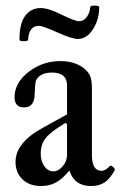

<svg xmlns="http://www.w3.org/2000/svg" viewBox="-20 -638 421 670"><path d="M251 -502Q231.9 -502 180.2 -524.9Q128.9 -547.9 116.2 -547.9Q81.1 -547.9 78.1 -500Q78.1 -494.1 63 -494.1Q47.9 -494.1 47.9 -500Q47.9 -555.7 67.9 -582.8Q87.9 -609.9 122.1 -609.9Q148.9 -609.9 194.8 -586.9Q242.2 -564 255.9 -564Q272.5 -564 283.2 -579.3Q293.9 -594.7 294.9 -612.8Q294.9 -618.7 310.5 -618.4Q326.2 -618.2 326.2 -612.8Q326.2 -569.8 304.4 -535.9Q282.7 -502 251 -502ZM123 11.2Q83 11.2 58.6 -12Q34.2 -35.2 34.2 -73.2Q34.2 -140.6 130.9 -192.9L213.9 -238.8V-339.8Q213.9 -384.8 161.1 -384.8Q122.1 -384.8 106.9 -359.9Q102.5 -354 101.1 -312Q101.1 -263.2 64 -263.2Q30.8 -263.2 30.8 -298.8Q30.8 -348.6 79.3 -386.7Q127.9 -424.8 190.9 -424.8Q238.3 -424.8 270 -401.9Q287.6 -388.7 294.2 -373.5Q300.8 -358.4 300.8 -330.1V-97.2Q300.8 -42 334 -42Q348.1 -42 363.8 -59.1Q367.2 -62.5 375 -54.9Q382.8 -47.4 379.9 -43Q363.3 -13.7 344.5 -1.2Q325.7 11.2 297.9 11.2Q239.3 11.2 222.2 -43Q197.8 -13.7 175.3 -1.2Q152.8 11.2 123 11.2ZM166 -40Q184.1 -40 199 -57.9Q213.9 -75.7 213.9 -97.2V-205.1L208 -209Q157.7 -178.7 139.9 -156.7Q122.1 -134.8 122.1 -102.1Q122.1 -75.7 134.8 -57.9Q147.5 -40 166 -40Z"/></svg>

Font: Junicode SmCond Medium
Style: Regular
Weight: 500
Width: 4
Designer: Peter S. Baker
Version: Version 2.206